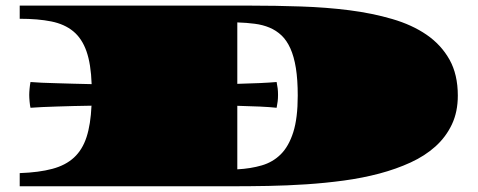

<svg xmlns="http://www.w3.org/2000/svg" viewBox="-20 -650 1669 670"><path d="M48.8 -45.9Q116.2 -48.3 162.6 -60.8Q209 -73.2 238.3 -100.3Q267.6 -127.4 282 -171.6Q296.4 -215.8 299.3 -281.2Q267.6 -280.8 237.1 -280Q206.5 -279.3 179 -278.3Q151.4 -277.3 127.7 -276.4Q104 -275.4 86.4 -273.9Q85.4 -277.3 84.7 -283Q84 -288.6 83.3 -295.2Q82.5 -301.8 82.3 -308.1Q82 -314.5 82 -318.8Q82 -322.8 82.3 -328.9Q82.5 -335 83.3 -341.3Q84 -347.7 84.7 -353.5Q85.4 -359.4 86.4 -363.8Q103 -362.3 126.5 -361.3Q149.9 -360.4 177.7 -359.6Q205.6 -358.9 236.6 -357.9Q267.6 -356.9 299.8 -356.4Q297.4 -426.8 281.7 -471.2Q266.1 -515.6 235.6 -540.8Q205.1 -565.9 158.9 -575.2Q112.8 -584.5 48.8 -584.5V-630.4H853Q941.9 -630.4 1030 -627.4Q1118.2 -624.5 1198.7 -614.3Q1279.3 -604 1348.6 -583.7Q1418 -563.5 1468.8 -528.6Q1519.5 -493.7 1548.6 -441.9Q1577.6 -390.1 1577.6 -316.4Q1577.6 -259.8 1556.9 -215.8Q1536.1 -171.9 1499.5 -138.9Q1462.9 -106 1412.8 -83Q1362.8 -60.1 1304 -44.4Q1245.1 -28.8 1180.2 -20Q1115.2 -11.2 1048.6 -6.8Q981.9 -2.4 916.5 -1.2Q851.1 0 791.5 0H48.8ZM808.1 -59.1Q854.5 -61.5 893.3 -72.8Q932.1 -84 960 -111.8Q987.8 -139.6 1003.4 -188.7Q1019 -237.8 1019 -316.4Q1019 -372.1 1012.5 -412.6Q1005.9 -453.1 993.2 -481.2Q980.5 -509.3 962.2 -526.6Q943.8 -543.9 920.4 -553.7Q897 -563.5 868.7 -567.1Q840.3 -570.8 808.1 -571.8V-357.4Q851.1 -358.4 886.7 -360.1Q922.4 -361.8 945.3 -363.8Q947.8 -351.1 949 -341.3Q950.2 -331.5 950.2 -318.8Q950.2 -306.6 949 -296.6Q947.8 -286.6 945.3 -273.9Q923.3 -276.4 887.2 -278.1Q851.1 -279.8 808.1 -280.8Z"/></svg>

Font: Asset
Style: Regular
Weight: 400
Designer: Riccardo De Franceschi
Foundry: Sorkin Type Co.
Version: Version 1.001